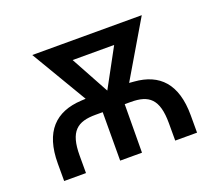

<svg xmlns="http://www.w3.org/2000/svg" viewBox="-97 -678 916 810"><g transform="rotate(-20 361.0 -272.5)"><path d="M160.5 0V-78.1C160.5 -187.5 200.3 -217.3 282.7 -217.3H314.6L313.9 0H411.9L413.4 -217.3H440.3C521.3 -217.3 561.1 -187.5 561.1 -78.1V0H659.1V-78.1C659.1 -219.8 594.1 -284.8 483.3 -293.3L461.6 -295.1L609.4 -545.5H117.9L266.3 -295.1L245.7 -294C130 -287.6 62.5 -222.3 62.5 -78.1V0ZM270.6 -467.3H457L364 -296.2Z"/></g></svg>

Font: Margiela Sans
Style: Regular
Weight: 400
Designer: Stefan Endress, Andreas Faust
Version: Version 1.100;FEAKit 1.0